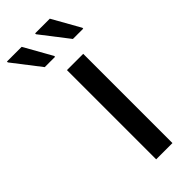

<svg xmlns="http://www.w3.org/2000/svg" viewBox="-309 -741 776 776"><g transform="rotate(-45 79.0 -353.0)"><path d="M70 0V-510H163V0ZM235 -582H176L84 -701V-706H168L235 -587ZM74 -582H15L-77 -701V-706H7L74 -587Z"/></g></svg>

Font: Saira SemiCondensed Medium
Style: Regular
Weight: 500
Width: 4
Designer: Hector Gatti with collaboration of the Omnibus-Type team
Foundry: Omnibus-Type
Version: Version 1.101